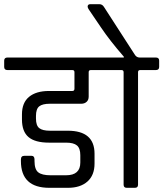

<svg xmlns="http://www.w3.org/2000/svg" viewBox="-39 -898 781 918"><path d="M-3 -623H474Q489 -623 489 -608V-578Q489 -563 474 -563H395Q385 -563 385 -553V-436Q385 -420 375 -411Q365 -402 350 -402H200Q164 -402 148.5 -389.5Q133 -377 133 -344V-331Q133 -298 148.5 -285.5Q164 -273 200 -273H285Q413 -273 413 -163V-116Q413 -60 379 -30Q345 0 286 0H197Q61 0 61 -128V-135Q61 -153 77 -153H112Q126 -153 126 -135V-128Q126 -88 144 -74Q162 -60 202 -60H277Q345 -60 345 -121V-156Q345 -189 329 -202.5Q313 -216 277 -216H195Q129 -216 97.5 -242.5Q66 -269 66 -327V-351Q66 -407 100 -435Q134 -463 195 -463H307Q317 -463 317 -474V-553Q317 -563 307 -563H-3Q-19 -563 -19 -578V-608Q-19 -623 -3 -623Z M628 -623H706Q722 -623 722 -608V-578Q722 -563 706 -563H631Q621 -563 621 -553V-15Q621 0 606 0H567Q552 0 552 -15V-553Q552 -563 542 -563H467Q452 -563 452 -578V-608Q452 -623 467 -623H553V-627Q486 -704 443 -768L384 -855Q380 -863 380 -866Q380 -878 393 -878H436Q450 -878 458 -865L604 -639Q613 -623 628 -623Z"/></svg>

Font: Rajdhani Medium
Style: Regular
Weight: 500
Designer: Satya Rajpurohit, Jyotish Sonowal
Foundry: Indian Type Foundry
Version: Version 1.201 February 1, 2022